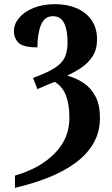

<svg xmlns="http://www.w3.org/2000/svg" viewBox="-20 -744 538 924"><path d="M52 101Q173 66 243.5 -6Q314 -78 314 -176Q314 -242 297 -285.5Q280 -329 243 -350Q222 -342 200 -332.5Q178 -323 160 -315L139 -369Q208 -394 243.5 -417Q279 -440 292 -468.5Q305 -497 305 -539Q305 -600 288.5 -633Q272 -666 235 -666Q194 -666 177 -623.5Q160 -581 160 -516Q92 -516 69.5 -538Q47 -560 47 -594Q47 -628 72 -658Q97 -688 142 -706Q187 -724 246 -724Q302 -724 347.5 -705Q393 -686 420 -648Q447 -610 447 -554Q447 -506 425.5 -473Q404 -440 371 -418Q338 -396 303 -380Q346 -369 382 -345Q418 -321 439.5 -280Q461 -239 461 -177Q461 -109 430 -55Q399 -1 343 40Q287 81 212.5 110.5Q138 140 52 160Z"/></svg>

Font: Noto Serif ExtraCondensed
Style: Bold
Weight: 700
Width: 2
Designer: Monotype Design Team
Foundry: Monotype Imaging Inc.
Version: Version 2.014; ttfautohint (v1.8.4.7-5d5b)